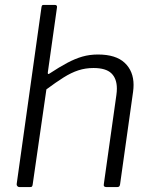

<svg xmlns="http://www.w3.org/2000/svg" viewBox="-20 -762 621 782"><path d="M59 0Q54 0 50.5 -4Q47 -8 48 -13L149 -733Q150 -739 152 -740.5Q154 -742 159 -742H203Q214 -742 212 -731L175 -469Q173 -457 181 -462Q222 -489 254 -506Q286 -523 315.5 -531.5Q345 -540 379 -540Q452 -540 488 -506Q524 -472 524 -416Q524 -409 523.5 -402.5Q523 -396 522 -388L469 -11Q468 -5 465.5 -2.5Q463 0 456 0H414Q400 0 403 -13L454 -375Q455 -382 455.5 -388.5Q456 -395 456 -401Q456 -442 433.5 -463.5Q411 -485 361 -485Q328 -485 299 -475.5Q270 -466 239 -446.5Q208 -427 169 -398L113 -10Q112 -4 110 -2Q108 0 101 0Z"/></svg>

Font: Libre Franklin Light
Style: Italic
Weight: 300
Italic angle: -8°
Designer: Pablo Impallari, Rodrigo Fuenzalida, Nhung Nguyen
Foundry: Impallari Type
Version: Version 3.000